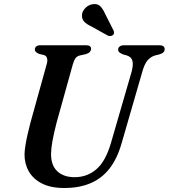

<svg xmlns="http://www.w3.org/2000/svg" viewBox="-20 -926 842 959"><path d="M534.5 -213 637.5 -568Q646.5 -602.5 641.5 -622Q636.5 -641.5 613.5 -649L595.5 -654Q581.5 -659.5 575.8 -664.8Q570 -670 570 -678.5Q570 -688 578 -694Q586 -700 601 -700H777.5Q790 -700 796.2 -694.8Q802.5 -689.5 802.5 -681Q802.5 -670.5 796.2 -664.5Q790 -658.5 775 -654L752.5 -648.5Q729.5 -640.5 715 -622Q700.5 -603.5 690 -565L587 -209Q565 -132.5 526.5 -83.5Q488 -34.5 432 -10.8Q376 13 301 13Q233.5 13 189.5 -9.5Q145.5 -32 123.8 -70.2Q102 -108.5 102.5 -156Q103 -175.5 107.5 -202.8Q112 -230 118.8 -259Q125.5 -288 132 -313L213.5 -606.5Q218.5 -622.5 215 -635Q211.5 -647.5 200 -651L174.5 -657Q163 -662.5 158.5 -667.2Q154 -672 154 -680.5Q154.5 -689 161.8 -694.5Q169 -700 182 -700H409.5Q435 -700 435 -682Q435 -674 428.8 -666.8Q422.5 -659.5 408.5 -655.5L379 -649Q365 -645.5 357.5 -635.8Q350 -626 344 -605.5L262.5 -313Q248.5 -258.5 242 -221.8Q235.5 -185 235 -158.5Q234.5 -100 266.2 -70.5Q298 -41 353 -41Q415.5 -41 461.8 -81Q508 -121 534.5 -213ZM505 -857 547.5 -773Q549.5 -767.5 549.8 -761.8Q550 -756 544 -751Q539 -746.5 531.8 -746Q524.5 -745.5 519 -748L435.5 -794.5Q412.5 -805 400.5 -817.8Q388.5 -830.5 389.5 -851Q390 -867.5 404.2 -883.8Q418.5 -900 440 -904.5Q465 -909.5 479.5 -896Q494 -882.5 505 -857Z"/></svg>

Font: Fraunces Medium
Style: Italic
Weight: 500
Italic angle: -16°
Version: Version 1.000;[b76b70a41]